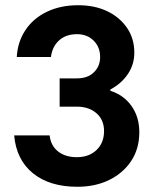

<svg xmlns="http://www.w3.org/2000/svg" viewBox="-20 -705 590 735"><path d="M275.8 10Q170 10 106.2 -41.7Q42.5 -93.3 34.2 -186.7H170Q174.2 -147.5 202.1 -125.4Q230 -103.3 274.2 -103.3Q320.8 -103.3 349.6 -130.8Q378.3 -158.3 378.3 -203.3Q378.3 -245.8 349.6 -271.2Q320.8 -296.7 274.2 -296.7H208.3V-405H275Q315.8 -405 339.6 -428.3Q363.3 -451.7 363.3 -486.7Q363.3 -525 338.3 -549.6Q313.3 -574.2 275 -574.2Q232.5 -574.2 206.2 -550.4Q180 -526.7 175 -486.7H44.2Q47.5 -545 77.5 -590Q107.5 -635 159.6 -660Q211.7 -685 279.2 -685Q342.5 -685 390.4 -662.1Q438.3 -639.2 466.2 -598.3Q494.2 -557.5 494.2 -503.3Q494.2 -458.3 469.6 -421.7Q445 -385 402.5 -362.5V-357.5Q454.2 -340.8 483.8 -298.8Q513.3 -256.7 513.3 -199.2Q513.3 -135.8 482.5 -89.2Q451.7 -42.5 398.3 -16.2Q345 10 275.8 10Z"/></svg>

Font: Funnel Sans
Style: Bold
Weight: 700
Designer: NORD ID, Kristian Moeller
Foundry: Dicotype
Version: Version 1.000